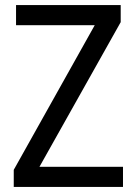

<svg xmlns="http://www.w3.org/2000/svg" viewBox="-20 -734 535 754"><path d="M463 0V-79H135L454 -647V-714H43V-635H352L34 -67V0Z"/></svg>

Font: Noto Sans Lao SemiCondensed
Style: Regular
Weight: 400
Width: 4
Designer: Monotype Design Team
Foundry: Monotype Imaging Inc.
Version: Version 2.004